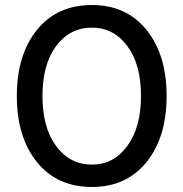

<svg xmlns="http://www.w3.org/2000/svg" viewBox="-20 -732 730 764"><path d="M346 12Q207 12 127 -87Q47 -186 47 -350Q47 -514 127 -613Q207 -712 346 -712Q483 -712 563 -613Q643 -514 643 -350Q643 -186 563 -87Q483 12 346 12ZM346 -77Q432 -77 486.5 -151Q541 -225 541 -350Q541 -476 486.5 -549Q432 -622 346 -622Q258 -622 203.5 -549Q149 -476 149 -350Q149 -224 203.5 -150.5Q258 -77 346 -77Z"/></svg>

Font: AWOL-DM Medium
Style: Regular
Weight: 500
Designer: Colophon Foundry, Jonny Pinhorn, Mikhail Sharanda
Foundry: Colophon Foundry
Version: Version 1.000;Glyphs 3.2.3 (3260)